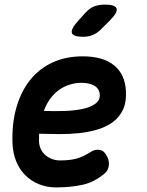

<svg xmlns="http://www.w3.org/2000/svg" viewBox="-20 -805 640 835"><path d="M440 -134.6Q456.1 -110.4 453.5 -86.7Q450.9 -62.9 434.8 -50.3Q390.1 -12.7 339.1 -1.4Q288.1 10 223.6 10Q183.6 10 149.5 -3.9Q115.5 -17.7 90.3 -42.7Q65.1 -67.7 50.7 -102.6Q36.4 -137.4 34.4 -179.4Q31.1 -265.9 51 -336.3Q70.9 -406.7 110.5 -456.5Q150.2 -506.4 208.1 -533.2Q266.1 -560 339.6 -560Q427.6 -560 475.7 -521.2Q523.8 -482.4 527.7 -409.2Q530.3 -361.5 515.2 -328.8Q500 -296.1 471.9 -275Q443.8 -254 406.1 -242.4Q368.3 -230.9 325.5 -226.2Q282.7 -221.5 237.5 -221.8Q192.3 -222.1 150.2 -223.4Q149.9 -215.6 149.8 -207.5Q149.6 -199.4 149.6 -191Q150.3 -171.6 157.9 -156.1Q165.5 -140.6 177.9 -129.9Q190.3 -119.2 206.7 -113.3Q223 -107.3 240.5 -107.3Q263.5 -107.3 280.8 -109.3Q298.1 -111.3 313.6 -115.5Q329 -119.6 343.3 -126.6Q357.6 -133.6 373.3 -143.6Q388.6 -154 407.9 -153.9Q427.3 -153.7 440 -134.6ZM170.5 -322.6Q215.7 -321 260.1 -322.4Q304.5 -323.8 339.3 -331.3Q374 -338.7 394.8 -354Q415.7 -369.2 413.8 -395Q412.8 -407.2 406.8 -416.6Q400.9 -426 390.7 -432.1Q380.6 -438.2 366.3 -441.5Q352 -444.8 334.7 -444.8Q307.9 -444.8 282.9 -436.9Q257.8 -429.1 236.4 -413.7Q214.9 -398.3 198.3 -375.4Q181.7 -352.6 170.5 -322.6ZM342.6 -645Q297.6 -645 292.5 -661.9Q287.5 -678.8 320.3 -715L351.2 -749.2Q370.9 -770.6 391 -777.8Q411.2 -785 436.6 -785Q481.9 -785 487.1 -767.6Q492.3 -750.2 457.5 -715.8L420.4 -678.8Q403.5 -661.2 384.2 -653.1Q364.9 -645 342.6 -645Z"/></svg>

Font: Maple Mono
Style: Italic
Weight: 400
Italic angle: -10°
Monospace: yes
Designer: subframe7536
Version: Version 7.300